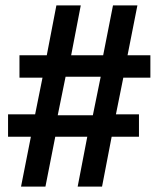

<svg xmlns="http://www.w3.org/2000/svg" viewBox="-20 -695 590 715"><path d="M58.3 0 95 -185.8H10V-269.2H110.8L138.3 -405.8H52.5V-489.2H154.2L190 -675H280.8L245 -489.2H364.2L400.8 -675H491.7L455 -489.2H540V-405.8H439.2L411.7 -269.2H497.5V-185.8H395.8L360 0H269.2L305 -185.8H185.8L149.2 0ZM195 -265.8H325.8L355 -409.2H224.2Z"/></svg>

Font: Funnel Display Medium
Style: Regular
Weight: 500
Designer: NORD ID, Kristian Moeller
Foundry: Dicotype
Version: Version 1.000